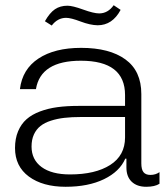

<svg xmlns="http://www.w3.org/2000/svg" viewBox="-20 -715 645 743"><path d="M233.9 7.8Q145.5 7.8 91.8 -31.7Q38.1 -71.3 38.1 -142.1Q38.1 -178.7 50 -207Q62 -235.4 82.8 -253.7Q103.5 -272 134.8 -283.7Q166 -295.4 202.1 -300.3Q238.3 -305.2 283.2 -305.2H463.9V-347.2Q463.9 -480 293 -480Q137.2 -480 119.1 -370.1H57.1Q66.4 -447.3 128.9 -488.5Q191.4 -529.8 293.9 -529.8Q403.8 -529.8 465.3 -485.1Q526.9 -440.4 526.9 -351.1V-83Q526.9 -59.1 535.4 -48.6Q543.9 -38.1 562 -38.1Q582 -38.1 597.2 -48.8V-3.9Q579.1 7.8 545.9 7.8Q510.3 7.8 489.7 -11.7Q469.2 -31.2 469.2 -66.9V-101.1H464.8Q443.4 -51.3 382.6 -21.7Q321.8 7.8 233.9 7.8ZM102.1 -147.9Q102.1 -97.2 140.9 -68.6Q179.7 -40 251 -40Q349.1 -40 406.5 -76.7Q463.9 -113.3 463.9 -183.1V-262.2H293Q257.3 -262.2 229.5 -259Q201.7 -255.9 177.2 -248Q152.8 -240.2 136.7 -227.5Q120.6 -214.8 111.3 -194.8Q102.1 -174.8 102.1 -147.9ZM153.8 -632.8Q172.4 -665.5 192.6 -679.2Q212.9 -692.9 241.2 -692.9Q260.7 -692.9 301.8 -678Q342.8 -663.1 363.8 -663.1Q397.5 -663.1 419.9 -694.8L446.8 -676.8Q415 -617.2 357.9 -617.2Q329.1 -617.7 291.7 -631.8Q254.4 -646 235.8 -646Q203.1 -646 180.2 -616.2Z"/></svg>

Font: Lumene Sans Expanded Light
Style: Regular
Weight: 300
Width: 7
Designer: Deni Anggara
Version: Version 1.003;Glyphs 3.1.2 (3151)